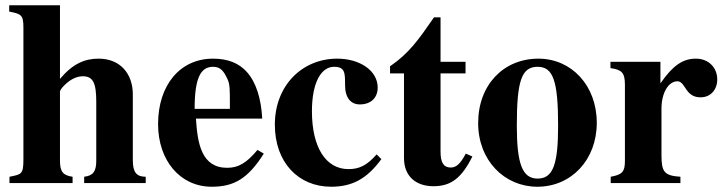

<svg xmlns="http://www.w3.org/2000/svg" viewBox="-20 -696 2757 730"><path d="M534 0V-24C499 -24 485 -41 485 -87V-337C485 -416 437 -473 355 -473C302 -473 257 -454 208 -396V-676H15V-652C61 -643 69 -639 69 -591V-89C69 -33 61 -33 16 -24V0H256V-24C219 -29 208 -44 208 -85V-348C208 -352 215 -362 225 -372C247 -394 271 -406 295 -406C334 -406 346 -380 346 -309V-85C346 -44 334 -28 300 -24V0Z M959 -126C918 -77 887 -58 844 -58C746 -58 731 -150 725 -245H977C973 -319 955 -382 918 -423C889 -455 848 -473 790 -473C665 -473 581 -373 581 -224C581 -87 664 14 785 14C870 14 923 -17 983 -112ZM854 -282H720C720 -402 744 -442 790 -442C819 -442 831 -425 845 -395C854 -376 854 -355 854 -303Z M1412 -109C1375 -67 1346 -53 1305 -53C1218 -53 1166 -137 1166 -273C1166 -382 1201 -442 1250 -442C1292 -442 1292 -419 1292 -372C1292 -324 1314 -299 1348 -299C1390 -299 1416 -324 1416 -363C1416 -427 1349 -473 1262 -473C1129 -473 1025 -371 1025 -222C1025 -79 1114 14 1239 14C1319 14 1375 -16 1430 -91Z M1751 -112C1731 -74 1715 -59 1694 -59C1666 -59 1655 -79 1655 -119V-417H1750V-461H1655V-630H1630C1572 -546 1535 -493 1463 -444V-417H1516V-95C1516 -28 1559 12 1628 12C1695 12 1735 -19 1776 -101Z M2249 -229C2249 -371 2153 -473 2027 -473C1895 -473 1798 -374 1798 -228C1798 -86 1898 14 2023 14C2152 14 2249 -88 2249 -229ZM2102 -218C2102 -69 2082 -17 2024 -17C1966 -17 1945 -73 1945 -218C1945 -389 1963 -442 2024 -442C2083 -442 2102 -389 2102 -218Z M2491 -461H2301V-437C2344 -431 2356 -420 2356 -373V-84C2356 -43 2346 -32 2302 -24V0H2567V-24C2506 -28 2495 -42 2495 -106V-283C2495 -342 2521 -387 2556 -387C2564 -387 2573 -382 2584 -364C2601 -336 2618 -326 2644 -326C2681 -326 2707 -354 2707 -394C2707 -440 2673 -473 2626 -473C2576 -473 2538 -447 2491 -379Z"/></svg>

Font: STIXGeneral
Style: Bold
Weight: 700
Designer: MicroPress Inc., with final additions and corrections provided by Coen Hoffman, Elsevier (retired)
Version: Version 1.1.0